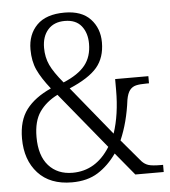

<svg xmlns="http://www.w3.org/2000/svg" viewBox="-52 -771 736 829"><g transform="rotate(-5 315.5 -356.5)"><path d="M28 -197Q28 -275 64 -322.5Q100 -370 171 -402Q133 -450 115.5 -488Q98 -526 98 -577Q98 -642 138 -682.5Q178 -723 258 -723Q332 -723 370 -682.5Q408 -642 408 -581Q408 -515 372.5 -473Q337 -431 252 -395L424 -184Q451 -265 451 -370V-418H595V-387H584Q555 -387 538.5 -383Q522 -379 511.5 -365.5Q501 -352 496 -324Q484 -228 451 -152L533 -55Q546 -41 562.5 -36Q579 -31 616 -31H625V0H502L421 -98Q386 -48 340 -19Q294 10 227 10Q132 10 80 -47Q28 -104 28 -197ZM352 -580Q352 -627 328 -657Q304 -687 256 -687Q209 -687 183 -657.5Q157 -628 157 -579Q157 -538 172.5 -504.5Q188 -471 228 -423Q293 -450 322.5 -487Q352 -524 352 -580ZM396 -129 197 -372Q147 -347 119 -307Q91 -267 91 -198Q91 -117 129.5 -74Q168 -31 233 -31Q335 -31 396 -129Z"/></g></svg>

Font: Noto Serif NarrowLight
Style: Regular
Weight: 300
Width: 4
Designer: Monotype Design Team
Foundry: Monotype Imaging Inc.
Version: Version 1.001